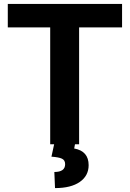

<svg xmlns="http://www.w3.org/2000/svg" viewBox="-20 -731 659 973"><path d="M598.6 -592.3H380.9V0H234.4V-592.3H19.5V-710.9H598.6ZM361.3 -6.8 356 21.5Q429.2 34.7 429.2 106Q429.2 159.7 384.5 190.9Q339.8 222.2 258.8 222.2L255.4 140.6Q310.1 140.6 310.1 101.1Q310.1 80.6 293.7 73Q277.3 65.4 240.7 63L255.9 -6.8Z"/></svg>

Font: Robotiche
Style: Bold
Weight: 700
Designer: Google
Version: Version 2.001150; 2014